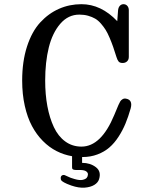

<svg xmlns="http://www.w3.org/2000/svg" viewBox="-20 -750 740 917"><path d="M358.9 -680.2Q305.7 -680.2 268.1 -636.7Q230.5 -593.3 213.1 -523.4Q195.8 -453.6 195.8 -365.2Q195.8 -298.8 206.3 -242.7Q216.8 -186.5 237.3 -142.8Q257.8 -99.1 291.5 -74.5Q325.2 -49.8 369.1 -49.8Q463.4 -49.8 525.9 -201.2L545.9 -249Q550.3 -258.8 554 -265.1Q557.6 -271.5 565.2 -276.1Q572.8 -280.8 582 -278.8Q615.2 -272.9 604 -231.9Q592.8 -192.4 579.3 -159.9Q565.9 -127.4 546.1 -96.9Q526.4 -66.4 502.4 -45.7Q478.5 -24.9 445.6 -12.5Q412.6 0 374 0H372.1V27.8Q410.6 27.8 437.7 48.3Q464.8 68.8 453.1 106Q448.2 122.1 430.4 133.1Q412.6 144 384.5 146.2Q356.4 148.4 320.8 136.2Q297.4 127.9 285.9 121.3Q274.4 114.7 272.2 110.8Q270 106.9 270 100.1Q270 91.3 276.6 87.6Q283.2 84 290 86.9Q293.5 88.4 301.3 92Q309.1 95.7 317.4 99.1Q325.7 102.5 335.9 105Q360.8 112.3 375 108.9Q389.2 105.5 394.3 99.1Q399.4 92.8 399.9 84Q400.9 75.7 392.6 69.1Q384.3 62.5 366.2 62Q361.3 62 355 62Q348.6 62 345.2 62Q341.8 62 337.6 61.5Q333.5 61 331.5 60.3Q329.6 59.6 327.6 58.3Q325.7 57.1 325 54.7Q324.2 52.2 324.2 48.8V-3.9Q284.7 -10.7 249.8 -28.6Q214.8 -46.4 184.6 -76.9Q154.3 -107.4 132.6 -148.2Q110.8 -189 98.4 -244.4Q85.9 -299.8 85.9 -365.2Q85.9 -456.5 109.1 -528.1Q132.3 -599.6 172.1 -642.8Q211.9 -686 262 -708Q312 -730 369.1 -730Q462.9 -730 540 -648.9L543.9 -701.2Q545.4 -714.8 552.5 -722.4Q559.6 -730 569.8 -730Q581.1 -730 588.1 -721.9Q595.2 -713.9 595.2 -701.2V-478Q595.2 -464.8 586.9 -457Q578.6 -449.2 565.9 -449.2Q552.2 -449.2 546.4 -456.3Q540.5 -463.4 536.1 -478Q526.9 -507.3 520.3 -526.4Q513.7 -545.4 503.7 -569.1Q493.7 -592.8 484.6 -607.2Q475.6 -621.6 462.4 -637Q449.2 -652.3 434.6 -660.9Q419.9 -669.4 400.9 -674.8Q381.8 -680.2 358.9 -680.2Z"/></svg>

Font: Director
Style: Regular
Weight: 400
Designer: Ange Degheest & May Jolivet & Justine Herbel
Foundry: Velvetyne Type Foundry
Version: Version 1.000;FEAKit 1.0